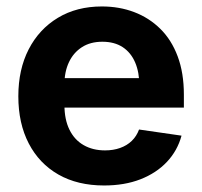

<svg xmlns="http://www.w3.org/2000/svg" viewBox="-20 -567 628 598"><path d="M304.2 10.7Q221.7 10.7 161.9 -23.4Q102.1 -57.6 69.6 -120.1Q37.1 -182.6 37.1 -267.1Q37.1 -350.6 69.3 -413.3Q101.6 -476.1 160.2 -511.5Q218.8 -546.9 297.4 -546.9Q351.6 -546.9 397.9 -529.3Q444.3 -511.7 479.2 -477.3Q514.2 -442.9 533.4 -391.4Q552.7 -339.8 552.7 -272.5V-231.9H95.2V-323.7H481.9L414.1 -299.8Q414.1 -341.8 400.9 -372.6Q387.7 -403.3 362.1 -420.2Q336.4 -437 298.8 -437Q261.2 -437 234.9 -419.9Q208.5 -402.8 194.6 -373Q180.7 -343.3 180.7 -304.7V-240.2Q180.7 -194.8 196.3 -163.1Q211.9 -131.3 240.5 -115Q269 -98.6 307.1 -98.6Q333 -98.6 354.2 -106.2Q375.5 -113.8 390.4 -128.2Q405.3 -142.6 413.1 -163.6L545.4 -144.5Q532.7 -97.7 499.8 -62.7Q466.8 -27.8 417.2 -8.5Q367.7 10.7 304.2 10.7Z"/></svg>

Font: Inter 18pt
Style: Bold
Weight: 700
Designer: Rasmus Andersson
Foundry: rsms
Version: Version 4.001;git-66647c0bb